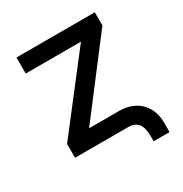

<svg xmlns="http://www.w3.org/2000/svg" viewBox="-156 -664 859 902"><g transform="rotate(-30 273.0 -213.5)"><path d="M506.4 117.5V66.1C506.4 -22.4 449.6 -87 349.8 -87H187.9L483.7 -474.1V-545.5H58.6V-458.5H358.3L61.4 -74.9V0H349.8C388.1 0 407.3 18.8 414.8 45.8C418.3 59.3 420.1 73.5 420.1 88.8V117.5Z"/></g></svg>

Font: Inter 465
Style: Regular
Weight: 400
Designer: Rasmus Andersson
Foundry: rsms
Version: Version 3.019;Glyphs 3.1.2 (3151)